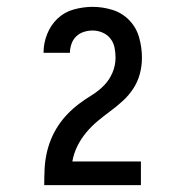

<svg xmlns="http://www.w3.org/2000/svg" viewBox="-20 -863 540 560"><path d="M109 -323V-324Q109 -346 110 -368.5Q111 -391 115.5 -413Q120 -435 128.5 -456Q137 -477 149.5 -496Q162 -515 177.5 -531Q193 -547 211 -560.5Q229 -574 248.5 -586Q268 -598 283.5 -614Q299 -630 308 -651Q317 -672 317 -695Q317 -710 314 -724.5Q311 -739 302 -750.5Q293 -762 279 -768Q265 -774 250 -774Q237 -774 224.5 -770Q212 -766 202.5 -757Q193 -748 188.5 -735Q184 -722 184 -709Q184 -709 184 -709Q184 -709 184 -709H107Q107 -709 107 -709.5Q107 -710 107 -710Q107 -737 117.5 -763.5Q128 -790 148 -809Q168 -828 195.5 -835.5Q223 -843 250 -843Q280 -843 308.5 -834Q337 -825 357.5 -803.5Q378 -782 386 -753Q394 -724 394 -695Q394 -671 388 -648Q382 -625 369 -605Q356 -585 338.5 -569Q321 -553 302 -539Q283 -525 265 -510Q247 -495 231.5 -476.5Q216 -458 205.5 -436.5Q195 -415 191 -392H391V-323Z"/></svg>

Font: Zed Sans
Style: Regular
Weight: 400
Designer: Belleve Invis
Foundry: Belleve Invis
Version: Version 1.0.0; ttfautohint (v1.8.4)